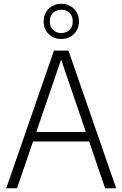

<svg xmlns="http://www.w3.org/2000/svg" viewBox="-20 -1012 658 1032"><path d="M13.5 0 270 -740H348L604.5 0H545L459 -251.5H157.5L71.5 0ZM175 -302.5H441.5L308.5 -692ZM309.5 -802.5Q268.5 -802.5 241.5 -829.2Q214.5 -856 214.5 -897Q214.5 -938 241.5 -964.8Q268.5 -991.5 309.5 -991.5Q350.5 -991.5 377.5 -964.8Q404.5 -938 404.5 -897Q404.5 -856 377.5 -829.2Q350.5 -802.5 309.5 -802.5ZM309.5 -834.5Q336.5 -834.5 353.8 -851.2Q371 -868 371 -897Q371 -926 353.8 -942.8Q336.5 -959.5 309.5 -959.5Q282.5 -959.5 265.2 -942.8Q248 -926 248 -897Q248 -868 265.2 -851.2Q282.5 -834.5 309.5 -834.5Z"/></svg>

Font: Encode Sans Semi Condensed Light
Style: Regular
Weight: 300
Width: 4
Designer: Multiple Designers
Foundry: Impallari Type
Version: Version 3.000; ttfautohint (v1.8.3) -l 8 -r 50 -G 200 -x 14 